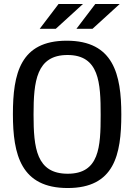

<svg xmlns="http://www.w3.org/2000/svg" viewBox="-20 -936 677 967"><path d="M321 11C556 11 591 -157 591 -359C591 -561 552 -731 316 -731C82 -731 45 -565 45 -361C45 -156 86 11 321 11ZM321 -61C163 -61 149 -191 149 -359C149 -526 163 -659 320 -659C480 -659 487 -519 487 -357C487 -195 480 -61 321 -61ZM180 -791H261L398 -916H275ZM365 -791H446L583 -916H460Z"/></svg>

Font: Hermeneus One
Style: Regular
Weight: 400
Designer: Rodrigo Fuenzalida, Pablo Impallari
Foundry: Pablo Impallari, Rodrigo Fuenzalida
Version: Version 1.002